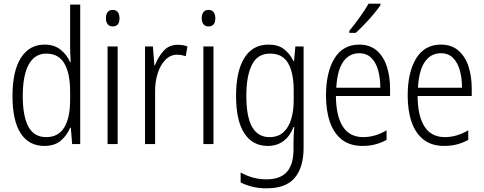

<svg xmlns="http://www.w3.org/2000/svg" viewBox="-20 -785 2637 1046"><path d="M222 10Q137 10 92.5 -59Q48 -128 48 -262Q48 -398 94 -470Q140 -542 223 -542Q276 -542 311 -513.5Q346 -485 362 -446H365Q364 -468 363 -488.5Q362 -509 362 -527V-760H417V0H373L366 -89H362Q345 -48 311.5 -19Q278 10 222 10ZM231 -38Q298 -38 330 -90.5Q362 -143 362 -240V-286Q362 -386 330.5 -439.5Q299 -493 232 -493Q169 -493 136.5 -433.5Q104 -374 104 -261Q104 -153 134.5 -95.5Q165 -38 231 -38Z M594 -731Q613 -731 622 -718.5Q631 -706 631 -686Q631 -641 594 -641Q576 -641 566.5 -653Q557 -665 557 -686Q557 -706 566 -718.5Q575 -731 594 -731ZM621 -532V0H566V-532Z M948 -541Q961 -541 975 -539Q989 -537 1001 -532L992 -479Q982 -482 970 -484.5Q958 -487 945 -487Q908 -487 880.5 -458.5Q853 -430 838.5 -383.5Q824 -337 825 -282V0H770V-532H813L821 -429H824Q840 -472 870 -506.5Q900 -541 948 -541Z M1116 -731Q1135 -731 1144 -718.5Q1153 -706 1153 -686Q1153 -641 1116 -641Q1098 -641 1088.5 -653Q1079 -665 1079 -686Q1079 -706 1088 -718.5Q1097 -731 1116 -731ZM1143 -532V0H1088V-532Z M1443 -542Q1495 -542 1527 -517.5Q1559 -493 1579 -452H1582L1589 -532H1634V19Q1634 126 1586 183.5Q1538 241 1432 241Q1390 241 1355.5 232.5Q1321 224 1291 209V155Q1324 173 1358.5 182.5Q1393 192 1432 192Q1506 192 1542.5 152Q1579 112 1579 27V-4Q1579 -24 1580 -46Q1581 -68 1583 -93H1579Q1561 -45 1525.5 -17.5Q1490 10 1438 10Q1356 10 1311 -59Q1266 -128 1266 -263Q1266 -396 1311 -469Q1356 -542 1443 -542ZM1451 -493Q1383 -493 1352.5 -432Q1322 -371 1322 -263Q1322 -149 1353.5 -93.5Q1385 -38 1448 -38Q1495 -38 1524 -64.5Q1553 -91 1566.5 -136Q1580 -181 1580 -237V-294Q1580 -387 1550 -440Q1520 -493 1451 -493Z M1937 -542Q1995 -542 2032.5 -509.5Q2070 -477 2087.5 -422.5Q2105 -368 2105 -303V-262H1810Q1811 -152 1848 -95Q1885 -38 1959 -38Q2023 -38 2086 -75V-23Q2057 -7 2025 1.5Q1993 10 1955 10Q1887 10 1843 -24Q1799 -58 1777.5 -120Q1756 -182 1756 -264Q1756 -391 1802 -466.5Q1848 -542 1937 -542ZM1937 -495Q1882 -495 1849.5 -448Q1817 -401 1812 -307H2052Q2052 -359 2040 -402Q2028 -445 2002.5 -470Q1977 -495 1937 -495ZM2053 -757Q2038 -735 2014.5 -707Q1991 -679 1965 -652Q1939 -625 1918 -606H1883V-617Q1913 -654 1940.5 -692Q1968 -730 1988 -765H2053Z M2382 -542Q2440 -542 2477.5 -509.5Q2515 -477 2532.5 -422.5Q2550 -368 2550 -303V-262H2255Q2256 -152 2293 -95Q2330 -38 2404 -38Q2468 -38 2531 -75V-23Q2502 -7 2470 1.5Q2438 10 2400 10Q2332 10 2288 -24Q2244 -58 2222.5 -120Q2201 -182 2201 -264Q2201 -391 2247 -466.5Q2293 -542 2382 -542ZM2382 -495Q2327 -495 2294.5 -448Q2262 -401 2257 -307H2497Q2497 -359 2485 -402Q2473 -445 2447.5 -470Q2422 -495 2382 -495Z"/></svg>

Font: Noto Sans Tamil Condensed Light
Style: Regular
Weight: 300
Width: 3
Designer: Jelle Bosma - Monotype Design Team
Foundry: Monotype Imaging Inc.
Version: Version 2.004; ttfautohint (v1.8.4.7-5d5b)